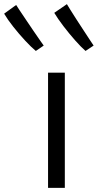

<svg xmlns="http://www.w3.org/2000/svg" viewBox="-134 -907 472 927"><path d="M98 0V-556H179V0ZM279 -661Q258 -679 229 -711.8Q200 -744.5 172.5 -780.5Q145 -816.5 128 -845L189 -887Q192.5 -881 205 -860.8Q217.5 -840.5 235 -813.5Q252.5 -786.5 270 -759.8Q287.5 -733 300.8 -712.8Q314 -692.5 318 -687ZM39 -661Q17.5 -678.5 -12.2 -710.5Q-42 -742.5 -70 -778Q-98 -813.5 -114 -841L-56 -883Q-52.5 -877 -39.2 -857.2Q-26 -837.5 -8.2 -811Q9.5 -784.5 27.5 -758.2Q45.5 -732 59.2 -712.2Q73 -692.5 77 -687Z"/></svg>

Font: Merriweather Sans Light
Style: Regular
Weight: 300
Designer: Eben Sorkin
Foundry: Eben Sorkin
Version: Version 2.001; ttfautohint (v1.8.3)